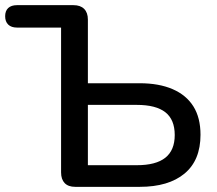

<svg xmlns="http://www.w3.org/2000/svg" viewBox="-23 -725 841 745"><path d="M269 0Q242 0 228 -14.5Q214 -29 214 -56V-618H43Q21 -618 9 -629.5Q-3 -641 -3 -662Q-3 -683 9 -694Q21 -705 43 -705H262Q289 -705 303.5 -690.5Q318 -676 318 -649V-402H519Q594 -402 647 -379Q700 -356 727.5 -312Q755 -268 755 -202Q755 -103 693 -51.5Q631 0 519 0ZM318 -84H508Q582 -84 618.5 -113Q655 -142 655 -201Q655 -261 618.5 -289.5Q582 -318 508 -318H318Z"/></svg>

Font: Nunito SemiBold
Style: Regular
Weight: 600
Designer: Vernon Adams
Foundry: Vernon Adams
Version: Version 3.602